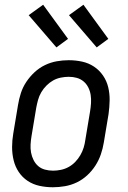

<svg xmlns="http://www.w3.org/2000/svg" viewBox="-20 -782 540 810"><path d="M203 8Q174 8 146.5 2Q119 -4 96.5 -19Q74 -34 59 -56.5Q44 -79 37.5 -106Q31 -133 31 -161.5Q31 -190 36 -219L56 -339Q60 -364 68 -389Q76 -414 91 -436.5Q106 -459 126 -477.5Q146 -496 170 -507.5Q194 -519 219.5 -523.5Q245 -528 270 -528Q299 -528 326.5 -522Q354 -516 376.5 -501Q399 -486 414.5 -463.5Q430 -441 436.5 -414Q443 -387 442.5 -358.5Q442 -330 438 -301L418 -181Q414 -156 405.5 -131Q397 -106 382.5 -83.5Q368 -61 348 -42.5Q328 -24 304 -12.5Q280 -1 254 3.5Q228 8 203 8ZM204 -62Q220 -62 237 -65.5Q254 -69 269.5 -77.5Q285 -86 297.5 -99Q310 -112 319 -127.5Q328 -143 333 -159.5Q338 -176 340 -192L360 -312Q363 -330 364 -347.5Q365 -365 362.5 -381.5Q360 -398 352.5 -413Q345 -428 332.5 -438.5Q320 -449 304 -453.5Q288 -458 270 -458Q254 -458 236.5 -454.5Q219 -451 204 -442.5Q189 -434 176 -421Q163 -408 154 -392.5Q145 -377 140.5 -360.5Q136 -344 133 -328L113 -208Q110 -190 109 -172.5Q108 -155 111 -138.5Q114 -122 121.5 -107Q129 -92 141 -81.5Q153 -71 169.5 -66.5Q186 -62 204 -62ZM388 -582 271 -718 332 -762 437 -618ZM218 -582 101 -718 162 -762 267 -618Z"/></svg>

Font: Iosevka Fixed
Style: Italic
Weight: 400
Italic angle: -9°
Monospace: yes
Designer: Belleve Invis
Foundry: Belleve Invis
Version: Version 33.2.4